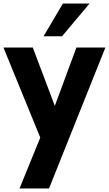

<svg xmlns="http://www.w3.org/2000/svg" viewBox="-26 -770 619 1090"><path d="M482.4 -750 326.2 -564H221.2L331.1 -750ZM407.7 -500H572.3L252.4 299.8H85L202.6 11.2L-6.3 -500H160.2L285.2 -168.9Z"/></svg>

Font: Now
Style: Bold
Weight: 700
Designer: Alfredo Marco Pradil
Foundry: Alfredo Marco Pradil
Version: Version 1.002;PS 001.002;hotconv 1.0.88;makeotf.lib2.5.64775